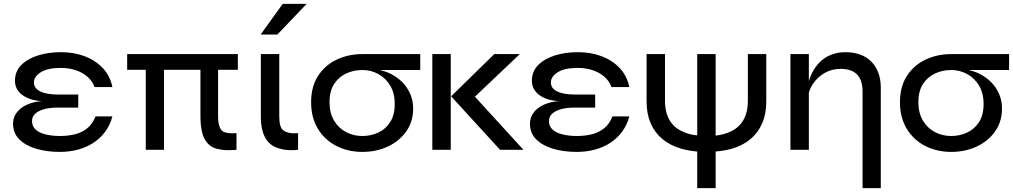

<svg xmlns="http://www.w3.org/2000/svg" viewBox="-20 -781 5281 1001"><path d="M292 11Q224 11 168.5 -5.5Q113 -22 80.5 -54.5Q48 -87 48 -136Q48 -162 60 -183Q72 -204 92.5 -219Q113 -234 141 -243Q169 -252 200 -254Q169 -255 143 -263Q117 -271 97.5 -285Q78 -299 68 -318Q58 -337 58 -360Q58 -408 90 -441Q122 -474 176.5 -491.5Q231 -509 299 -509Q365 -509 421 -488Q477 -467 515.5 -426.5Q554 -386 566 -327H473Q462 -358 436.5 -380.5Q411 -403 375 -415Q339 -427 297 -427Q229 -427 193 -404.5Q157 -382 157 -351Q157 -328 174.5 -314Q192 -300 221 -294Q250 -288 284 -288H388V-220H278Q240 -220 210.5 -212Q181 -204 164 -188.5Q147 -173 147 -150Q147 -121 167.5 -104Q188 -87 221 -79.5Q254 -72 292 -72Q335 -72 371 -81Q407 -90 435 -112.5Q463 -135 478 -174H566Q554 -129 528.5 -94.5Q503 -60 467 -36.5Q431 -13 386.5 -1Q342 11 292 11Z M1220 -499V-417H1117V-176Q1117 -138 1126 -117Q1135 -96 1152.5 -91Q1170 -86 1191 -86Q1201 -86 1213 -87V0Q1190 2 1171 2Q1140 2 1110 -5.5Q1080 -13 1060.5 -36Q1041 -59 1033 -94Q1025 -129 1025 -174V-417H835V0H740V-417H643V-499Z M1534 0Q1515 2 1498 2Q1454 2 1417 -13.5Q1380 -29 1360 -68.5Q1340 -108 1340 -169V-499H1436V-173Q1436 -117 1457 -101.5Q1478 -86 1513 -86Q1523 -86 1534 -87ZM1339 -601 1454 -761H1579L1426 -601Z M1869 11Q1796 11 1735 -19.5Q1674 -50 1638 -108.5Q1602 -167 1602 -248Q1602 -329 1638 -385Q1674 -441 1735 -470Q1796 -499 1869 -499H2171V-416H1961Q1985 -410 2007 -401Q2035 -388 2058.5 -369.5Q2082 -351 2098.5 -327.5Q2115 -304 2124.5 -276Q2134 -248 2134 -215Q2134 -147 2098 -96Q2062 -45 2002 -17Q1942 11 1869 11ZM1869 -72Q1914 -72 1952.5 -90Q1991 -108 2014.5 -145Q2038 -182 2038 -238Q2038 -295 2014.5 -334.5Q1991 -374 1952.5 -395Q1914 -416 1869 -416Q1824 -416 1785 -398Q1746 -380 1722 -343Q1698 -306 1698 -248Q1698 -192 1721.5 -152.5Q1745 -113 1784 -92.5Q1823 -72 1869 -72Z M2234 -499H2330V0H2234ZM2690 -499 2456 -277 2709 0H2587L2332 -279L2557 -499Z M2987 11Q2919 11 2863.5 -5.5Q2808 -22 2775.5 -54.5Q2743 -87 2743 -136Q2743 -162 2755 -183Q2767 -204 2787.5 -219Q2808 -234 2836 -243Q2864 -252 2895 -254Q2864 -255 2838 -263Q2812 -271 2792.5 -285Q2773 -299 2763 -318Q2753 -337 2753 -360Q2753 -408 2785 -441Q2817 -474 2871.5 -491.5Q2926 -509 2994 -509Q3060 -509 3116 -488Q3172 -467 3210.5 -426.5Q3249 -386 3261 -327H3168Q3157 -358 3131.5 -380.5Q3106 -403 3070 -415Q3034 -427 2992 -427Q2924 -427 2888 -404.5Q2852 -382 2852 -351Q2852 -328 2869.5 -314Q2887 -300 2916 -294Q2945 -288 2979 -288H3083V-220H2973Q2935 -220 2905.5 -212Q2876 -204 2859 -188.5Q2842 -173 2842 -150Q2842 -121 2862.5 -104Q2883 -87 2916 -79.5Q2949 -72 2987 -72Q3030 -72 3066 -81Q3102 -90 3130 -112.5Q3158 -135 3173 -174H3261Q3249 -129 3223.5 -94.5Q3198 -60 3162 -36.5Q3126 -13 3081.5 -1Q3037 11 2987 11Z M3975 -251Q3975 -188 3954 -139Q3933 -90 3893.5 -56.5Q3854 -23 3797 -6Q3758 5 3711 9V200H3615V9Q3569 5 3531 -6Q3473 -23 3433 -56.5Q3393 -90 3372 -139Q3351 -188 3351 -251V-499H3447V-255Q3447 -195 3471 -154Q3495 -113 3544 -93Q3574 -79 3615 -75V-499H3711V-74Q3752 -79 3784 -93Q3831 -113 3855 -154Q3879 -195 3879 -255V-499H3975Z M4101 -499H4197V-358Q4203 -378 4212 -397Q4228 -431 4253.5 -456.5Q4279 -482 4313 -495.5Q4347 -509 4387 -509Q4429 -509 4463 -497Q4497 -485 4521 -461.5Q4545 -438 4558.5 -403.5Q4572 -369 4572 -325V200H4477V-304Q4477 -363 4448.5 -392.5Q4420 -422 4362 -422Q4317 -422 4280 -401Q4243 -380 4220 -346Q4204 -323 4197 -298V0H4101Z M4939 11Q4866 11 4805 -19.5Q4744 -50 4708 -108.5Q4672 -167 4672 -248Q4672 -329 4708 -385Q4744 -441 4805 -470Q4866 -499 4939 -499H5241V-416H5031Q5055 -410 5077 -401Q5105 -388 5128.5 -369.5Q5152 -351 5168.5 -327.5Q5185 -304 5194.5 -276Q5204 -248 5204 -215Q5204 -147 5168 -96Q5132 -45 5072 -17Q5012 11 4939 11ZM4939 -72Q4984 -72 5022.5 -90Q5061 -108 5084.5 -145Q5108 -182 5108 -238Q5108 -295 5084.5 -334.5Q5061 -374 5022.5 -395Q4984 -416 4939 -416Q4894 -416 4855 -398Q4816 -380 4792 -343Q4768 -306 4768 -248Q4768 -192 4791.5 -152.5Q4815 -113 4854 -92.5Q4893 -72 4939 -72Z"/></svg>

Font: Syne Med Modified
Style: Regular
Weight: 500
Designer: Lucas Descroix
Foundry: Bonjour Monde
Version: Version 2.200